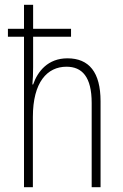

<svg xmlns="http://www.w3.org/2000/svg" viewBox="-20 -780 512 800"><path d="M118 -760H80V-660H13V-627H80V0H117V-293C117 -438 177 -502 257 -502C322 -502 362 -460 362 -351V0H399V-358C399 -479 351 -537 261 -537C180 -537 137 -483 118 -428H115C117 -452 118 -470 118 -500V-627H276V-660H118Z"/></svg>

Font: Noto Sans Georgian Condensed ExtraLight
Style: Regular
Weight: 200
Width: 3
Designer: Monotype Design Team, Akaki Razmadze
Foundry: Google LLC
Version: Version 2.005